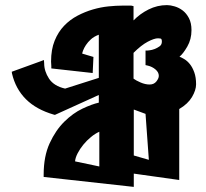

<svg xmlns="http://www.w3.org/2000/svg" viewBox="-20 -578 806 752"><path d="M343 -292 181 -310V-319Q181 -324 180.5 -328Q180 -332 180 -337Q180 -384 194 -418.5Q208 -453 231 -477Q254 -501 283.5 -516.5Q313 -532 344 -541Q375 -550 405 -553Q435 -556 459 -556H494L503 -554V-498Q528 -524 562 -541Q596 -558 634 -558Q647 -558 664 -553Q681 -548 695.5 -537Q710 -526 720 -507Q730 -488 730 -460Q730 -424 713.5 -395.5Q697 -367 683 -356Q691 -353 702.5 -346Q714 -339 724 -326.5Q734 -314 741 -294.5Q748 -275 748 -248Q748 -225 732 -198Q716 -171 682 -151V127L504 102V154L151 115V106Q151 34 174.5 -17Q198 -68 232 -101.5Q266 -135 303 -152.5Q340 -170 367 -176V-206L195 -128L191 -129Q122 -149 81.5 -189.5Q41 -230 27 -290L26 -297L139 -338L152 -343L153 -330Q153 -299 172 -270Q191 -241 235 -231L367 -273V-442Q348 -435 336 -424Q324 -413 316.5 -401.5Q309 -390 305.5 -380.5Q302 -371 302 -368L346 -355ZM557 -380Q557 -380 566 -381Q575 -382 585.5 -386Q596 -390 605 -396.5Q614 -403 614 -415Q614 -426 609 -427Q604 -428 599 -428Q584 -428 558.5 -414.5Q533 -401 503 -371V-270Q512 -263 530.5 -255Q549 -247 566 -247Q583 -247 592.5 -259Q602 -271 602 -281Q602 -295 589 -306Q576 -317 559 -321L550 -323V-380ZM563 48 550 -132Q545 -134 532.5 -138.5Q520 -143 504 -149V31ZM369 -62Q353 -55 336.5 -41.5Q320 -28 306.5 -11.5Q293 5 284 22.5Q275 40 274 54L369 74Z"/></svg>

Font: Shorif Bongobondhu ANSI V1
Style: Regular
Weight: 400
Designer: Shorif Uddin Shishir, Shorif art & Design, e-mail : shorifart@gmail.com, facebook : Shorif2001
Foundry: Lipighor Font Foundry
Version: Designed by Shorif Uddin Shishir | Developed by Niladri Shek